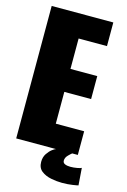

<svg xmlns="http://www.w3.org/2000/svg" viewBox="-125 -734 623 945"><g transform="rotate(15 186.0 -261.0)"><path d="M16.5 0V-675H330.5V-554.5H186V-399.5H322.5V-282.5H186V-120.5H330.5V0ZM290.5 153Q263.5 153 234.5 147.2Q205.5 141.5 185.2 125.8Q165 110 165 79.5Q165 55 176.5 37.8Q188 20.5 201 10.8Q214 1 219.5 0H302Q298.5 2 284.8 15.5Q271 29 271 44.5Q271 56.5 282.2 61.2Q293.5 66 309.5 66Q326.5 66 344 62.8Q361.5 59.5 366 56.5L372.5 144Q368.5 145.5 344.2 149.2Q320 153 290.5 153Z"/></g></svg>

Font: Anybody Condensed ExtraBold
Style: Regular
Weight: 800
Width: 3
Designer: Tyler Finck
Foundry: Etcetera Type Company
Version: Version 1.010; ttfautohint (v1.8.3) -l 8 -r 50 -G 200 -x 14 